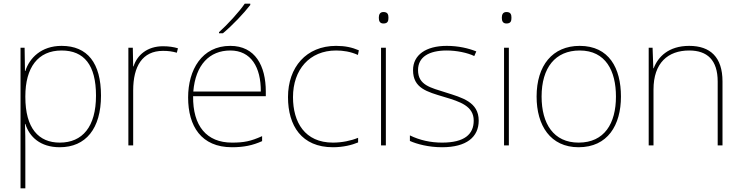

<svg xmlns="http://www.w3.org/2000/svg" viewBox="-20 -837 4010 1038"><path d="M313 -589C203 -589 139 -523 117 -453H115L113 -579H91V181H117V-36C117 -78 117 -122 115 -167H117C139 -97 198 -41 303 -41C444 -41 526 -142 526 -320C526 -496 453 -589 313 -589ZM313 -564C435 -564 499 -485 499 -320C499 -152 426 -66 303 -66C189 -66 117 -143 117 -313V-316C117 -472 185 -564 313 -564Z M861 -587C776 -587 721 -539 702 -478H700L698 -579H674V-51H700V-348C700 -479 750 -562 861 -562C891 -562 911 -559 936 -552L942 -576C918 -583 893 -587 861 -587Z M1333 -810V-817H1303C1274 -774 1209 -703 1164 -663V-657H1185C1238 -701 1298 -765 1333 -810ZM1225 -589C1071 -589 997 -459 997 -310C997 -155 1068 -41 1234 -41C1298 -41 1346 -51 1397 -74V-101C1335 -73 1298 -66 1234 -66C1097 -66 1022 -156 1024 -317H1417V-342C1417 -481 1360 -589 1225 -589ZM1225 -564C1337 -564 1391 -474 1390 -342H1025C1037 -487 1113 -564 1225 -564Z M1780 -41C1835 -41 1883 -53 1916 -67V-92C1877 -76 1828 -66 1780 -66C1628 -66 1564 -176 1564 -312C1564 -460 1653 -564 1797 -564C1835 -564 1875 -558 1915 -540L1920 -565C1883 -581 1845 -589 1797 -589C1635 -589 1537 -473 1537 -312C1537 -157 1611 -41 1780 -41Z M2053 -772C2033 -772 2028 -757 2028 -741C2028 -724 2033 -710 2053 -710C2077 -710 2080 -724 2080 -741C2080 -757 2077 -772 2053 -772ZM2066 -579H2040V-51H2066Z M2568 -185C2568 -286 2478 -309 2390 -337C2309 -363 2240 -376 2240 -458C2240 -529 2299 -564 2395 -564C2448 -564 2507 -552 2544 -534L2555 -559C2513 -576 2458 -589 2395 -589C2283 -589 2213 -540 2213 -458C2213 -360 2288 -341 2381 -313C2469 -287 2541 -263 2541 -185C2541 -111 2491 -66 2370 -66C2308 -66 2249 -79 2196 -105V-75C2234 -58 2297 -41 2370 -41C2502 -41 2568 -96 2568 -185Z M2718 -772C2698 -772 2693 -757 2693 -741C2693 -724 2698 -710 2718 -710C2742 -710 2745 -724 2745 -741C2745 -757 2742 -772 2718 -772ZM2731 -579H2705V-51H2731Z M3337 -315C3337 -468 3273 -589 3114 -589C2967 -589 2881 -483 2881 -315C2881 -158 2956 -41 3108 -41C3265 -41 3337 -160 3337 -315ZM2908 -315C2908 -471 2982 -564 3114 -564C3255 -564 3310 -453 3310 -315C3310 -170 3248 -66 3108 -66C2973 -66 2908 -168 2908 -315Z M3706 -589C3594 -589 3537 -529 3514 -468H3512L3508 -579H3487V-51H3513V-353C3513 -497 3591 -564 3706 -564C3803 -564 3860 -513 3860 -396V-51H3886V-397C3886 -528 3820 -589 3706 -589Z"/></svg>

Font: Noto Sans Tamil UI Thin
Style: Regular
Weight: 100
Designer: Jelle Bosma - Monotype Design Team
Foundry: Monotype Imaging Inc.
Version: Version 2.004